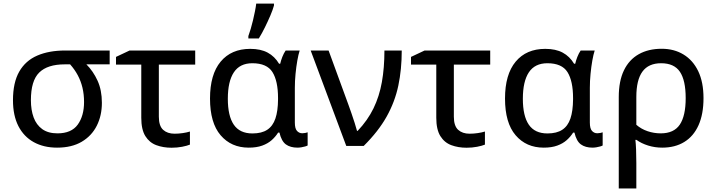

<svg xmlns="http://www.w3.org/2000/svg" viewBox="-20 -823 4041 1083"><path d="M554.7 -243.2Q554.7 -170.9 525.9 -113.8Q497.1 -56.6 440.9 -23.4Q384.8 9.8 301.8 9.8Q226.6 9.8 170.4 -21.2Q114.3 -52.2 83.7 -111.8Q53.2 -171.4 53.2 -257.8Q53.2 -357.4 88.6 -419.2Q124 -481 190.2 -509.5Q256.3 -538.1 347.7 -538.1H598.6V-460H467.3Q505.9 -421.4 530.3 -367.9Q554.7 -314.5 554.7 -243.2ZM154.3 -257.8Q154.3 -202.6 169.7 -160.6Q185.1 -118.7 218.3 -94.7Q251.5 -70.8 304.2 -70.8Q382.8 -70.8 418.5 -120.1Q454.1 -169.4 454.1 -247.6Q454.1 -290.5 445.1 -328.4Q436 -366.2 418.5 -398.9Q400.9 -431.6 375.5 -460H345.2Q248 -460 201.2 -413.8Q154.3 -367.7 154.3 -257.8Z M1081.1 -538.1V-458.5H876V-165Q876 -112.8 900.1 -90.8Q924.3 -68.8 964.8 -68.8Q987.8 -68.8 1011 -72.3Q1034.2 -75.7 1051.3 -81.1V-7.3Q1035.2 -0.5 1007.1 4.9Q979 10.3 947.8 10.3Q900.4 10.3 861.6 -4.2Q822.8 -18.6 799.8 -55.4Q776.9 -92.3 776.9 -158.7V-458.5H634.3V-502L710.9 -538.1Z M1403.8 -70.3Q1456.1 -70.3 1487.5 -91.1Q1519 -111.8 1533.4 -154.3Q1547.9 -196.8 1548.3 -262.2V-269.5Q1548.3 -366.2 1516.8 -416.3Q1485.4 -466.3 1403.3 -466.3Q1333 -466.3 1299.1 -415Q1265.1 -363.8 1265.1 -266.1Q1265.1 -168.9 1298.8 -119.6Q1332.5 -70.3 1403.8 -70.3ZM1382.8 9.8Q1284.2 9.8 1224.4 -60.1Q1164.6 -129.9 1164.6 -267.1Q1164.6 -403.3 1224.6 -475.3Q1284.7 -547.4 1391.6 -547.4Q1450.7 -547.4 1490 -526.1Q1529.3 -504.9 1554.2 -463.4H1560.5Q1564.5 -481.4 1572.5 -502Q1580.6 -522.5 1591.3 -538.1H1670.4Q1663.1 -515.6 1657 -481Q1650.9 -446.3 1647 -406.2Q1643.1 -366.2 1643.1 -327.6V-131.8Q1643.1 -97.7 1655.3 -84.5Q1667.5 -71.3 1685.1 -71.3Q1692.9 -71.3 1701.9 -73Q1710.9 -74.7 1715.3 -76.7V-2.4Q1710.4 0.5 1700.9 3.2Q1691.4 5.9 1680.2 7.8Q1668.9 9.8 1658.2 9.8Q1617.7 9.8 1592.5 -8.5Q1567.4 -26.9 1556.2 -75.2H1548.8Q1534.2 -51.8 1512.5 -32.5Q1490.7 -13.2 1459 -1.7Q1427.2 9.8 1382.8 9.8ZM1380.9 -606V-619.6Q1387.7 -638.2 1394.5 -661.1Q1401.4 -684.1 1407.2 -709.2Q1413.1 -734.4 1418 -758.5Q1422.9 -782.7 1425.3 -802.7H1525.4V-792Q1519 -768.1 1505.1 -735.6Q1491.2 -703.1 1474.4 -668.9Q1457.5 -634.8 1439.9 -606Z M1732.4 -538.1H1833.5L1945.8 -231Q1953.1 -211.4 1962.6 -183.6Q1972.2 -155.8 1980.7 -129.2Q1989.3 -102.5 1993.7 -85H1997.6Q2053.7 -144 2086.7 -211.7Q2119.6 -279.3 2134 -359.9Q2148.4 -440.4 2148.4 -538.1H2246.1Q2246.1 -431.6 2226.8 -340.1Q2207.5 -248.5 2160.9 -165.3Q2114.3 -82 2031.7 0H1933.1Z M2745.1 -538.1V-458.5H2540V-165Q2540 -112.8 2564.2 -90.8Q2588.4 -68.8 2628.9 -68.8Q2651.9 -68.8 2675 -72.3Q2698.2 -75.7 2715.3 -81.1V-7.3Q2699.2 -0.5 2671.1 4.9Q2643.1 10.3 2611.8 10.3Q2564.5 10.3 2525.6 -4.2Q2486.8 -18.6 2463.9 -55.4Q2440.9 -92.3 2440.9 -158.7V-458.5H2298.3V-502L2375 -538.1Z M3067.9 -70.3Q3120.1 -70.3 3151.6 -91.1Q3183.1 -111.8 3197.5 -154.3Q3211.9 -196.8 3212.4 -262.2V-269.5Q3212.4 -366.2 3180.9 -416.3Q3149.4 -466.3 3067.4 -466.3Q2997.1 -466.3 2963.1 -415Q2929.2 -363.8 2929.2 -266.1Q2929.2 -168.9 2962.9 -119.6Q2996.6 -70.3 3067.9 -70.3ZM3046.9 9.8Q2948.2 9.8 2888.4 -60.1Q2828.6 -129.9 2828.6 -267.1Q2828.6 -403.3 2888.7 -475.3Q2948.7 -547.4 3055.7 -547.4Q3114.7 -547.4 3154.1 -526.1Q3193.4 -504.9 3218.3 -463.4H3224.6Q3228.5 -481.4 3236.6 -502Q3244.6 -522.5 3255.4 -538.1H3334.5Q3327.1 -515.6 3321 -481Q3314.9 -446.3 3311 -406.2Q3307.1 -366.2 3307.1 -327.6V-131.8Q3307.1 -97.7 3319.3 -84.5Q3331.5 -71.3 3349.1 -71.3Q3356.9 -71.3 3366 -73Q3375 -74.7 3379.4 -76.7V-2.4Q3374.5 0.5 3365 3.2Q3355.5 5.9 3344.2 7.8Q3333 9.8 3322.3 9.8Q3281.7 9.8 3256.6 -8.5Q3231.4 -26.9 3220.2 -75.2H3212.9Q3198.2 -51.8 3176.5 -32.5Q3154.8 -13.2 3123 -1.7Q3091.3 9.8 3046.9 9.8Z M3948.2 -269.5Q3948.2 -179.2 3920.2 -116.7Q3892.1 -54.2 3839.8 -22.2Q3787.6 9.8 3715.3 9.8Q3673.8 9.8 3636 -2Q3598.1 -13.7 3569.8 -34.2H3564Q3566.4 -14.6 3567.9 20.5Q3569.3 55.7 3569.3 96.2V240.2H3470.2V-275.4Q3470.2 -365.7 3499.3 -426Q3528.3 -486.3 3582.8 -517.1Q3637.2 -547.9 3712.4 -547.9Q3782.2 -547.9 3835.4 -515.6Q3888.7 -483.4 3918.5 -421.4Q3948.2 -359.4 3948.2 -269.5ZM3709 -466.3Q3638.2 -466.3 3603.8 -419.2Q3569.3 -372.1 3569.3 -275.9V-119.1Q3596.7 -95.2 3632.6 -83Q3668.5 -70.8 3707 -70.8Q3781.2 -70.8 3814.5 -120.1Q3847.7 -169.4 3847.7 -269.5Q3847.7 -369.6 3815.2 -418Q3782.7 -466.3 3709 -466.3Z"/></svg>

Font: Open Sans Medium
Style: Regular
Weight: 500
Designer: Monotype Design Team
Foundry: Monotype Imaging Inc.
Version: Version 3.000